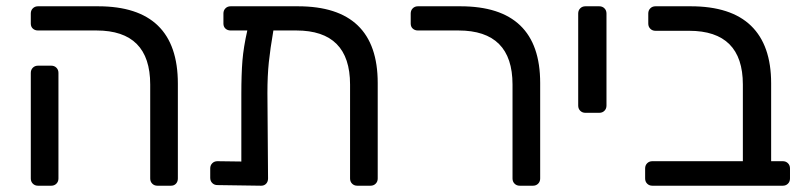

<svg xmlns="http://www.w3.org/2000/svg" viewBox="-20 -591 2563 611"><path d="M458 -23V-322Q458 -494 287 -494H101Q91 -494 84.5 -500Q78 -506 78 -516V-548Q78 -558 84.5 -564.5Q91 -571 101 -571H292Q546 -571 546 -325V-23Q546 -13 540 -6.5Q534 0 524 0H481Q471 0 464.5 -6.5Q458 -13 458 -23ZM78 -23V-359Q78 -369 84.5 -375.5Q91 -382 101 -382H143Q153 -382 159.5 -375.5Q166 -369 166 -359V-23Q166 -13 159.5 -6.5Q153 0 143 0H101Q91 0 84.5 -6.5Q78 -13 78 -23Z M1182 -327V-23Q1182 -13 1175.5 -6.5Q1169 0 1159 0H1117Q1107 0 1100.5 -6.5Q1094 -13 1094 -23V-322Q1094 -494 923 -494H850Q840 -436 835.5 -393Q831 -350 831 -295L833 -23Q833 -13 827 -6.5Q821 0 811 0L672 -2Q662 -2 655.5 -8.5Q649 -15 649 -25V-55Q649 -65 655.5 -71.5Q662 -78 672 -78L748 -77V-291Q748 -355 751.5 -398Q755 -441 767 -494H714Q704 -494 697.5 -500Q691 -506 691 -516V-548Q691 -558 697.5 -564.5Q704 -571 714 -571H928Q1182 -571 1182 -327Z M1611 -23V-322Q1611 -494 1439 -494H1310Q1300 -494 1293.5 -500Q1287 -506 1287 -516V-548Q1287 -558 1293.5 -564.5Q1300 -571 1310 -571H1445Q1699 -571 1699 -327V-23Q1699 -13 1692.5 -6.5Q1686 0 1676 0H1634Q1624 0 1617.5 -6.5Q1611 -13 1611 -23Z M1820 -255V-548Q1820 -558 1826.5 -564.5Q1833 -571 1843 -571H1887Q1897 -571 1903.5 -564.5Q1910 -558 1910 -548V-255Q1910 -245 1903.5 -238.5Q1897 -232 1887 -232H1843Q1833 -232 1826.5 -238.5Q1820 -245 1820 -255Z M2033 -23V-55Q2033 -65 2039.5 -71.5Q2046 -78 2056 -78H2344V-322Q2344 -493 2173 -493H2066Q2056 -493 2049.5 -499.5Q2043 -506 2043 -516V-548Q2043 -558 2049.5 -564.5Q2056 -571 2066 -571H2178Q2306 -571 2370 -509Q2434 -447 2434 -326V-78H2471Q2481 -78 2487.5 -71.5Q2494 -65 2494 -55V-23Q2494 -13 2487.5 -6.5Q2481 0 2471 0H2056Q2046 0 2039.5 -6.5Q2033 -13 2033 -23Z"/></svg>

Font: Rubik
Style: Regular
Weight: 400
Designer: Hubert & Fischer
Foundry: Hubert & Fischer
Version: Version 1.100